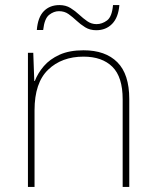

<svg xmlns="http://www.w3.org/2000/svg" viewBox="-20 -736 613 756"><path d="M309 -538Q395 -538 442 -491Q489 -444 489 -346V0H463V-345Q463 -433 422.5 -473Q382 -513 309 -513Q223 -513 169.5 -461.5Q116 -410 116 -302V0H90V-528H111L115 -417H117Q129 -448 152.5 -475.5Q176 -503 214.5 -520.5Q253 -538 309 -538ZM125 -618Q129 -668 152.5 -692Q176 -716 214 -716Q239 -716 257.5 -704.5Q276 -693 291.5 -678.5Q307 -664 323.5 -652.5Q340 -641 360 -641Q382 -641 401.5 -655.5Q421 -670 425 -716H450Q446 -667 421.5 -642Q397 -617 359 -617Q334 -617 315.5 -628.5Q297 -640 281.5 -654.5Q266 -669 250 -680.5Q234 -692 212 -692Q192 -692 173.5 -677.5Q155 -663 150 -618Z"/></svg>

Font: Noto Sans Bengali Thin
Style: Regular
Weight: 100
Designer: Jelle Bosma - Monotype Design Team
Foundry: Monotype Imaging Inc.
Version: Version 2.003; ttfautohint (v1.8.4.7-5d5b)